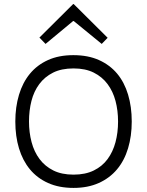

<svg xmlns="http://www.w3.org/2000/svg" viewBox="-20 -910 720 940"><path d="M507 -725 478 -695 341 -807H338L203 -695L173 -726L338 -890H341ZM625 -315Q625 -244 607 -184Q589 -124 553 -81Q517 -38 463.5 -14Q410 10 340 10Q269 10 215.5 -14Q162 -38 126.5 -81Q91 -124 73 -183.5Q55 -243 55 -315Q55 -386 73 -446Q91 -506 126.5 -549Q162 -592 215 -616Q268 -640 339 -640Q411 -640 464.5 -616Q518 -592 553.5 -549.5Q589 -507 607 -447Q625 -387 625 -315ZM558 -315Q558 -369 545.5 -416Q533 -463 506.5 -498.5Q480 -534 439 -554.5Q398 -575 340 -575Q281 -575 240 -554.5Q199 -534 172.5 -498.5Q146 -463 134 -416Q122 -369 122 -315Q122 -262 134.5 -214.5Q147 -167 173.5 -131.5Q200 -96 241 -75.5Q282 -55 340 -55Q398 -55 439.5 -75.5Q481 -96 507 -131.5Q533 -167 545.5 -214Q558 -261 558 -315Z"/></svg>

Font: TypoPRO Sinkin Sans
Style: 300 Light
Weight: 300
Designer: Keith Bates
Foundry: K-Type
Version: Sinkin Sans (version 1.0)  by Keith Bates   •   © 2014   www